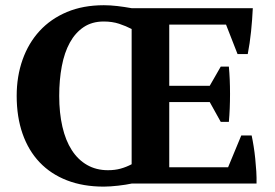

<svg xmlns="http://www.w3.org/2000/svg" viewBox="-20 -693 1040 725"><path d="M478 0Q467.3 2.4 453.9 4.4Q440.4 6.3 426.3 8.1Q412.1 9.8 397.9 10.7Q383.8 11.7 372.1 11.7Q293.9 11.7 232.9 -12Q171.9 -35.6 129.6 -80.1Q87.4 -124.5 65.2 -188Q43 -251.5 43 -331.1Q43 -404.8 65.2 -467.5Q87.4 -530.3 129.6 -576.2Q171.9 -622.1 232.9 -647.7Q293.9 -673.3 372.1 -673.3Q396 -673.3 422.9 -670.2Q449.7 -667 477.1 -662.1H934.6Q932.6 -619.1 928 -574Q923.3 -528.8 915.5 -488.8H877L833.5 -600.1H619.1V-369.1H772L813.5 -441.4H844.2Q848.6 -395 848.6 -338.4Q848.6 -281.7 844.2 -232.9H813.5L772 -307.6H619.1V-61.5H841.3L891.1 -181.6H930.2Q934.1 -163.6 937.7 -140.9Q941.4 -118.2 943.8 -94Q946.3 -69.8 947.8 -45.7Q949.2 -21.5 948.7 0ZM387.7 -50.3Q414.1 -50.3 435.3 -56.2Q456.5 -62 477.1 -72.8V-583.5Q455.6 -594.7 429.7 -603.3Q403.8 -611.8 371.6 -611.8Q327.6 -611.8 295.9 -590.6Q264.2 -569.3 243.7 -532Q223.1 -494.6 213.4 -443.1Q203.6 -391.6 203.6 -331.1Q203.6 -266.6 215.6 -214.6Q227.5 -162.6 251 -126.2Q274.4 -89.8 308.8 -70.1Q343.3 -50.3 387.7 -50.3Z"/></svg>

Font: PT Astra Serif
Style: Bold
Weight: 700
Designer: A.Korolkova, I. Chaeva
Foundry: ParaType Ltd
Version: Version 1.002